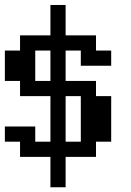

<svg xmlns="http://www.w3.org/2000/svg" viewBox="-20 -708 540 790"><path d="M0 -500H62.5V-562.5H187.5V-687.5H250V-562.5H375V-500H437.5V-437.5H312.5V-500H250V-375H375V-312.5H437.5V-125H375V-62.5H250V62.5H187.5V-62.5H62.5V-125H0V-187.5H125V-125H187.5V-312.5H62.5V-375H0ZM125 -500V-375H187.5V-500ZM250 -312.5V-125H312.5V-312.5Z"/></svg>

Font: NeoDunggeunmo Pro
Style: Regular
Weight: 400
Version: Version 1.020